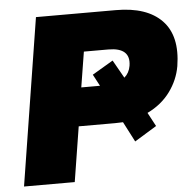

<svg xmlns="http://www.w3.org/2000/svg" viewBox="-51 -756 811 807"><g transform="rotate(-5 354.5 -352.5)"><path d="M18 0 130 -705H467Q598 -705 661 -639.5Q724 -574 704 -448Q694 -390 658 -341Q622 -292 562 -263L593 -205L500 -148L456 -233Q440 -232 422 -232H269L232 0ZM294 -394H373L347 -443L435 -495L478 -419Q499 -437 504 -467Q516 -543 421 -543H318Z"/></g></svg>

Font: Mulish ExtraBlack
Style: Italic
Weight: 1000
Italic angle: -9°
Designer: Vernon Adams
Foundry: Vernon Adams
Version: Version 3.603; ttfautohint (v1.8.3)